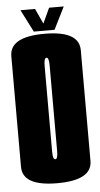

<svg xmlns="http://www.w3.org/2000/svg" viewBox="-52 -743 407 782"><g transform="rotate(-5 151.0 -352.5)"><path d="M150.8 4.5Q8.8 4.5 8.8 -74.5Q8.8 -153.5 8.8 -300.7Q8.8 -447.9 8.8 -527.1Q8.8 -606.4 150.8 -606.4Q292.8 -606.4 292.8 -527.1Q292.8 -447.9 292.8 -300.7Q292.8 -153.5 292.8 -74.5Q292.8 4.5 150.8 4.5ZM150.8 -93.5Q161 -93.5 161 -124.6Q161 -155.8 161 -300.7Q161 -445.6 161 -477Q161 -508.4 150.8 -508.4Q140.5 -508.4 140.5 -477Q140.5 -445.6 140.5 -300.7Q140.5 -155.8 140.5 -124.6Q140.5 -93.5 150.8 -93.5ZM108.8 -619 62.2 -710.5H121.8L150.5 -648.2L179.2 -710.5H239.2L193.5 -619Z"/></g></svg>

Font: Anybody UltraCondensed Thin
Style: Regular
Weight: 100
Width: 1
Designer: Tyler Finck
Foundry: Etcetera Type Company
Version: Version 1.110